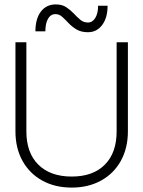

<svg xmlns="http://www.w3.org/2000/svg" viewBox="-20 -842 648 870"><path d="M233 -822Q190 -822 165.2 -789.5Q140.5 -757 140.5 -700H185.5Q185.5 -735.5 197.5 -756.8Q209.5 -778 231 -778Q248.5 -778 262.2 -765.5Q276 -753 291 -737Q306 -721 326.8 -708.5Q347.5 -696 378.5 -696Q418.5 -696 443 -728.8Q467.5 -761.5 467.5 -816H424.5Q424.5 -781.5 411.8 -760.8Q399 -740 378.5 -740Q358.5 -740 343.8 -752.5Q329 -765 314 -781Q299 -797 280 -809.5Q261 -822 233 -822ZM50 -650.5V-247Q50 -170.5 82 -113Q114 -55.5 171.5 -23.8Q229 8 305 8Q380.5 8 438 -23.8Q495.5 -55.5 527.5 -113Q559.5 -170.5 559.5 -247V-650.5H508.5V-247Q508.5 -149.5 455 -95.8Q401.5 -42 305 -42Q208 -42 153.8 -95.8Q99.5 -149.5 99.5 -247V-650.5Z"/></svg>

Font: Overused Grotesk Light
Style: Regular
Weight: 300
Designer: RandomMaerks
Version: Version 0.005